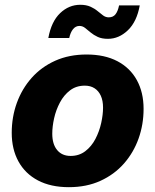

<svg xmlns="http://www.w3.org/2000/svg" viewBox="-20 -776 653 807"><path d="M269.5 10.7Q193.4 10.7 139.6 -17.6Q85.9 -45.9 57.6 -97.4Q29.3 -148.9 29.3 -217.8Q29.3 -284.2 50.8 -343.5Q72.3 -402.8 113 -448.7Q153.8 -494.6 212.2 -520.8Q270.5 -546.9 343.8 -546.9Q419.9 -546.9 473.4 -518.8Q526.9 -490.7 555.2 -439.2Q583.5 -387.7 583.5 -318.4Q583.5 -252.9 562.5 -193.8Q541.5 -134.8 501 -88.6Q460.4 -42.5 402.1 -15.9Q343.8 10.7 269.5 10.7ZM276.9 -120.6Q312.5 -120.6 338.6 -140.6Q364.7 -160.6 381.1 -192.1Q397.5 -223.6 405.3 -258.8Q413.1 -293.9 413.1 -323.7Q413.1 -353 403.8 -373.5Q394.5 -394 377.4 -405Q360.4 -416 336.4 -416Q300.3 -416 274.4 -396.2Q248.5 -376.5 231.9 -345.2Q215.3 -314 207.5 -279.1Q199.7 -244.1 199.7 -213.9Q199.7 -169.9 220.2 -145.3Q240.7 -120.6 276.9 -120.6ZM433.6 -612.8Q408.2 -612.8 390.9 -620.8Q373.5 -628.9 360.8 -639.6Q348.1 -650.4 337.4 -658.7Q326.7 -667 314 -667Q297.9 -667 286.9 -653.3Q275.9 -639.6 271 -616.2H183.1Q195.8 -685.5 232.7 -720.7Q269.5 -755.9 317.4 -755.9Q342.3 -755.9 359.9 -748Q377.4 -740.2 390.1 -729.5Q402.8 -718.8 413.6 -710.9Q424.3 -703.1 437 -703.1Q455.6 -703.1 465.6 -716.1Q475.6 -729 480.5 -753.4H567.4Q555.2 -685.1 517.6 -648.9Q480 -612.8 433.6 -612.8Z"/></svg>

Font: Inter 18pt ExtraBold
Style: Italic
Weight: 800
Italic angle: -9.3988°
Designer: Rasmus Andersson
Foundry: rsms
Version: Version 4.001;git-66647c0bb